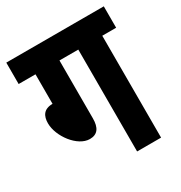

<svg xmlns="http://www.w3.org/2000/svg" viewBox="-150 -731 792 839"><g transform="rotate(-30 246.0 -311.0)"><path d="M206 -514H301V0H422V-514H492V-622H0V-514H85V-365C40 -365 25 -338 25 -301C25 -235 88 -150 150 -150C189 -150 206 -175 206 -222Z"/></g></svg>

Font: Noto Sans ExtraCondensed
Style: Bold Italic
Weight: 700
Width: 2
Italic angle: -12°
Designer: Monotype Design Team
Foundry: Monotype Imaging Inc.
Version: Version 2.013